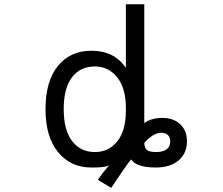

<svg xmlns="http://www.w3.org/2000/svg" viewBox="-20 -771 1040 896"><path d="M653.3 -104.5Q654.3 -80.1 666 -70.8Q677.7 -61.5 708 -61.5Q739.3 -61.5 756.8 -73.7Q774.4 -85.9 774.4 -111.3Q774.4 -130.9 763.2 -141.1Q752 -151.4 730.5 -151.4Q695.3 -150.4 653.3 -104.5ZM422.9 -61.5Q487.3 -61.5 527.3 -111.3Q567.4 -161.1 567.4 -254.9V-267.6Q567.4 -359.4 526.9 -410.2Q486.3 -460.9 422.9 -460.9Q354.5 -460.9 315.9 -410.2Q277.3 -359.4 277.3 -261.7Q277.3 -164.1 316.4 -112.8Q355.5 -61.5 422.9 -61.5ZM567.4 -454.1V-751H653.3V-196.3Q685.5 -220.7 737.3 -220.7Q790 -220.7 821.3 -190.9Q852.5 -161.1 852.5 -111.3Q852.5 -55.7 813.5 -22.5Q774.4 10.7 707 10.7Q616.2 10.7 591.8 -27.3Q558.6 15.6 499 105.5L436.5 68.4Q464.8 27.3 489.3 1Q465.8 11.7 406.2 10.7Q309.6 10.7 251 -61Q192.4 -132.8 192.4 -261.7Q192.4 -391.6 250 -462.9Q307.6 -534.2 406.2 -534.2Q513.7 -534.2 567.4 -454.1Z"/></svg>

Font: GenEi Gothic M Regular
Style: Regular
Weight: 400
Designer: o_tamon (Modified); [Source Han Sans]
Ryoko NISHIZUKA  (kana & ideographs); Paul D. Hunt (Latin, Greek & Cyrillic); Wenl
Version: Version 1.1a;Original Version 1.004